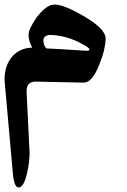

<svg xmlns="http://www.w3.org/2000/svg" viewBox="-20 -556 552 836"><path d="M347.7 -358.9Q306.2 -383.3 267.8 -393.6Q229.5 -403.8 196.8 -403.8Q183.6 -402.8 176.3 -397Q168.9 -391.1 168.9 -379.4Q168.9 -360.4 181.6 -345.2Q206.1 -344.2 248 -341.8Q290 -339.4 348.1 -335.4Q353 -335 355.7 -335Q358.4 -335 359.4 -335Q369.6 -335.9 369.6 -340.3Q369.6 -346.7 348.1 -358.9ZM439.9 -388.7Q439.9 -367.7 433.3 -339.1Q426.8 -310.5 412.6 -275.4Q397 -235.8 380.4 -216.1Q363.8 -196.3 344.7 -196.3L133.8 -200.7Q113.3 -199.7 104.5 -189.2Q95.7 -178.7 95.7 -156.7L108.9 110.8Q108.9 118.7 108.2 128.9Q107.4 139.2 106.2 150.1Q105 161.1 103 172.4Q101.1 183.6 98.6 193.8Q91.8 226.1 82.3 243.2Q72.8 260.3 61 260.3Q41.5 260.3 36.1 200.2L1 -192.9Q0.5 -198.2 0.2 -203.1Q0 -208 0 -212.4Q0 -241.2 8.3 -265.6Q16.6 -290 32 -308.3Q47.4 -326.7 69.6 -337.4Q91.8 -348.1 120.1 -348.6Q112.3 -363.8 108.2 -377.4Q104 -391.1 104.5 -403.8Q104.5 -418 113.5 -436.8Q122.6 -455.6 139.6 -480.5Q162.6 -509.8 181.2 -522.9Q199.7 -536.1 217.8 -536.1Q238.3 -536.1 268.3 -524.2Q298.3 -512.2 339.8 -488.8H339.4Q388.2 -460.9 413.6 -436.3Q439 -411.6 439.9 -388.7Z"/></svg>

Font: XB Zar
Style: Bold
Weight: 700
Designer: Behnam
Foundry: Irmug
Version: Version 8.005 2009